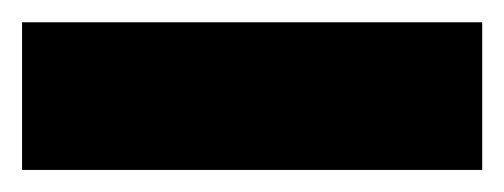

<svg xmlns="http://www.w3.org/2000/svg" viewBox="-20 -154 457 174"><path d="M0 -133.8H417V0H0Z"/></svg>

Font: LCARS-Mono
Style: Regular
Weight: 400
Designer: Vernon Adams
Version: Version 1.0